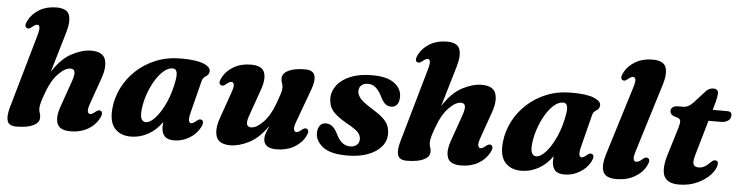

<svg xmlns="http://www.w3.org/2000/svg" viewBox="-45 -930 4437 1152"><g transform="rotate(5 2173.0 -353.5)"><path d="M573 -79.5Q551 -37.5 506.5 -12Q462 13.5 403.5 13.5Q337.5 13.5 322.5 -25.2Q307.5 -64 330.5 -129L386 -287Q399.5 -326 396 -343.8Q392.5 -361.5 370.5 -361.5Q339 -361.5 299.2 -321.2Q259.5 -281 233 -209Q219.5 -173.5 212.2 -148.5Q205 -123.5 205 -108Q205 -93 209.8 -80.5Q214.5 -68 214.5 -51.5Q214.5 -22 178.2 -4.2Q142 13.5 77 13.5Q31.5 13.5 22.5 -15.8Q13.5 -45 28.5 -97.5L155.5 -542Q166 -578.5 163.2 -592.2Q160.5 -606 149.5 -606Q137.5 -606 119.5 -590.5Q108.5 -581.5 101.5 -579.5Q94.5 -577.5 88 -581Q69.5 -590.5 88 -626.5Q110 -668.5 153.5 -694Q197 -719.5 255 -719.5Q319 -719.5 332.5 -681.2Q346 -643 326.5 -576.5L254 -331Q306.5 -414 369.8 -446.8Q433 -479.5 485.5 -479.5Q555 -479.5 570.5 -435.2Q586 -391 561 -320L506 -164Q493 -128 496.8 -114Q500.5 -100 511.5 -100Q523.5 -100 541.5 -115.5Q552.5 -124.5 559.5 -126.2Q566.5 -128 573 -125Q591.5 -115.5 573 -79.5Z M1112 -163.5Q1102.5 -126.5 1106 -112.2Q1109.5 -98 1120 -98Q1131.5 -98 1150 -114Q1160.5 -123 1167.5 -124.8Q1174.5 -126.5 1181.5 -123.5Q1200 -114 1181.5 -78Q1159.5 -36.5 1116.8 -11.5Q1074 13.5 1026.5 13.5Q986 13.5 968.5 -6.5Q951 -26.5 951 -62Q951 -75.5 952.5 -90.5Q919 -41 869.8 -13.8Q820.5 13.5 766 13.5Q701.5 13.5 667 -27.5Q632.5 -68.5 642.5 -153Q649 -213.5 678.2 -271.8Q707.5 -330 757.2 -376.8Q807 -423.5 874.8 -451.5Q942.5 -479.5 1026.5 -479.5Q1119 -479.5 1163 -461Q1207 -442.5 1203.5 -416Q1201.5 -400.5 1192.8 -393.5Q1184 -386.5 1174.8 -379.5Q1165.5 -372.5 1161 -357ZM817.5 -156Q813 -113.5 822.2 -97Q831.5 -80.5 847.5 -80.5Q875 -80.5 907.2 -117Q939.5 -153.5 966.5 -214.8Q993.5 -276 1005.5 -350Q1016.5 -416 982 -416Q954.5 -416 927.2 -392.5Q900 -369 877 -330.5Q854 -292 838.2 -246.2Q822.5 -200.5 817.5 -156Z M1815 -125Q1833.5 -115.5 1815 -79.5Q1793 -37.5 1747.8 -12Q1702.5 13.5 1643 13.5Q1565.5 13.5 1565.5 -45.5Q1565.5 -61.5 1572.5 -81Q1579.5 -100.5 1589.5 -123.5Q1537.5 -47.5 1477 -17Q1416.5 13.5 1365.5 13.5Q1296 13.5 1280.5 -30.8Q1265 -75 1290 -145.5L1345 -302Q1358 -338 1354.5 -352Q1351 -366 1339.5 -366Q1328 -366 1309.5 -350.5Q1299 -341.5 1292 -339.5Q1285 -337.5 1278 -341Q1259.5 -350.5 1278 -386.5Q1300 -428.5 1344.5 -454Q1389 -479.5 1447.5 -479.5Q1513.5 -479.5 1528.5 -440.8Q1543.5 -402 1520.5 -337L1465 -179Q1450.5 -140.5 1454.5 -122.5Q1458.5 -104.5 1480.5 -104.5Q1512 -104.5 1551.8 -144.8Q1591.5 -185 1618.5 -257Q1633 -296.5 1640.2 -319.8Q1647.5 -343 1647.5 -357.5Q1647.5 -373 1642.2 -385.2Q1637 -397.5 1637 -413.5Q1637 -443.5 1673.2 -461.5Q1709.5 -479.5 1774 -479.5Q1821 -479.5 1831.2 -448.5Q1841.5 -417.5 1820.5 -361.5L1748 -164Q1734.5 -128 1738.2 -114Q1742 -100 1753.5 -100Q1765 -100 1783.5 -115.5Q1794 -124.5 1801 -126.2Q1808 -128 1815 -125Z M2082.5 -42.5Q2107.5 -42.5 2122.2 -56Q2137 -69.5 2137 -90.5Q2137 -112.5 2120.8 -130.8Q2104.5 -149 2050.5 -179Q1989 -213.5 1964 -244.2Q1939 -275 1939 -320Q1939 -363 1966.8 -399.2Q1994.5 -435.5 2047.8 -457.5Q2101 -479.5 2177.5 -479.5Q2267 -479.5 2310.8 -447Q2354.5 -414.5 2355 -366Q2355 -334.5 2342.2 -318Q2329.5 -301.5 2306.5 -301.5Q2285.5 -301.5 2269.8 -315Q2254 -328.5 2238 -363.5Q2221.5 -394.5 2202.2 -410.2Q2183 -426 2157 -426Q2132 -426 2117.5 -413Q2103 -400 2103 -377.5Q2103 -357 2119.5 -335.8Q2136 -314.5 2189.5 -281.5Q2234.5 -254 2259 -232Q2283.5 -210 2293 -187.5Q2302.5 -165 2302.5 -136.5Q2302.5 -92.5 2273.5 -58.8Q2244.5 -25 2192 -5.8Q2139.5 13.5 2068.5 13.5Q1968 13.5 1922.2 -22.2Q1876.5 -58 1877 -106.5Q1877.5 -134.5 1890.5 -151Q1903.5 -167.5 1925.5 -167.5Q1951 -167.5 1968 -151.8Q1985 -136 2000.5 -103.5Q2019 -69 2038.5 -55.8Q2058 -42.5 2082.5 -42.5Z M2924.5 -79.5Q2902.5 -37.5 2858 -12Q2813.5 13.5 2755 13.5Q2689 13.5 2674 -25.2Q2659 -64 2682 -129L2737.5 -287Q2751 -326 2747.5 -343.8Q2744 -361.5 2722 -361.5Q2690.5 -361.5 2650.8 -321.2Q2611 -281 2584.5 -209Q2571 -173.5 2563.8 -148.5Q2556.5 -123.5 2556.5 -108Q2556.5 -93 2561.2 -80.5Q2566 -68 2566 -51.5Q2566 -22 2529.8 -4.2Q2493.5 13.5 2428.5 13.5Q2383 13.5 2374 -15.8Q2365 -45 2380 -97.5L2507 -542Q2517.5 -578.5 2514.8 -592.2Q2512 -606 2501 -606Q2489 -606 2471 -590.5Q2460 -581.5 2453 -579.5Q2446 -577.5 2439.5 -581Q2421 -590.5 2439.5 -626.5Q2461.5 -668.5 2505 -694Q2548.5 -719.5 2606.5 -719.5Q2670.5 -719.5 2684 -681.2Q2697.5 -643 2678 -576.5L2605.5 -331Q2658 -414 2721.2 -446.8Q2784.5 -479.5 2837 -479.5Q2906.5 -479.5 2922 -435.2Q2937.5 -391 2912.5 -320L2857.5 -164Q2844.5 -128 2848.2 -114Q2852 -100 2863 -100Q2875 -100 2893 -115.5Q2904 -124.5 2911 -126.2Q2918 -128 2924.5 -125Q2943 -115.5 2924.5 -79.5Z M3463.5 -163.5Q3454 -126.5 3457.5 -112.2Q3461 -98 3471.5 -98Q3483 -98 3501.5 -114Q3512 -123 3519 -124.8Q3526 -126.5 3533 -123.5Q3551.5 -114 3533 -78Q3511 -36.5 3468.2 -11.5Q3425.5 13.5 3378 13.5Q3337.5 13.5 3320 -6.5Q3302.5 -26.5 3302.5 -62Q3302.5 -75.5 3304 -90.5Q3270.5 -41 3221.2 -13.8Q3172 13.5 3117.5 13.5Q3053 13.5 3018.5 -27.5Q2984 -68.5 2994 -153Q3000.5 -213.5 3029.8 -271.8Q3059 -330 3108.8 -376.8Q3158.5 -423.5 3226.2 -451.5Q3294 -479.5 3378 -479.5Q3470.5 -479.5 3514.5 -461Q3558.5 -442.5 3555 -416Q3553 -400.5 3544.2 -393.5Q3535.5 -386.5 3526.2 -379.5Q3517 -372.5 3512.5 -357ZM3169 -156Q3164.5 -113.5 3173.8 -97Q3183 -80.5 3199 -80.5Q3226.5 -80.5 3258.8 -117Q3291 -153.5 3318 -214.8Q3345 -276 3357 -350Q3368 -416 3333.5 -416Q3306 -416 3278.8 -392.5Q3251.5 -369 3228.5 -330.5Q3205.5 -292 3189.8 -246.2Q3174 -200.5 3169 -156Z M3919.5 -576.5 3793 -167Q3780.5 -128.5 3784 -114.5Q3787.5 -100.5 3800 -100.5Q3818 -100.5 3837.5 -120Q3848 -128.5 3854.5 -130.2Q3861 -132 3868 -129Q3887 -120 3869 -84Q3848.5 -41.5 3801 -14Q3753.5 13.5 3691 13.5Q3624 13.5 3609.8 -24.8Q3595.5 -63 3617 -131.5L3744 -542Q3755.5 -578.5 3752.2 -592.2Q3749 -606 3738 -606Q3726 -606 3708 -590.5Q3697 -581.5 3690 -579.5Q3683 -577.5 3676.5 -581Q3658 -590.5 3676.5 -626.5Q3698.5 -668.5 3742.8 -694Q3787 -719.5 3845.5 -719.5Q3911.5 -719.5 3925.8 -681Q3940 -642.5 3919.5 -576.5Z M4027 -384.5 4000.5 -393Q3979 -401.5 3979 -423Q3979 -437 3990.5 -445.2Q4002 -453.5 4022 -453.5H4050.5Q4068 -453.5 4082.2 -461Q4096.5 -468.5 4111 -483L4179.5 -558.5Q4198.5 -578.5 4223.5 -578.5Q4253.5 -578.5 4253.5 -550.5Q4253.5 -543 4251.2 -529.8Q4249 -516.5 4244.5 -499.5L4230.5 -450.5H4321Q4345.5 -450.5 4345.5 -427.5Q4345.5 -407 4328.8 -395Q4312 -383 4284 -383H4211L4149.5 -170Q4138 -129.5 4145.2 -114.2Q4152.5 -99 4177.5 -99Q4211 -99 4244 -134.5Q4259.5 -150.5 4271.5 -150.5Q4280.5 -150.5 4285.8 -144.2Q4291 -138 4289.5 -127.5Q4285.5 -97 4255.8 -64.2Q4226 -31.5 4177 -9Q4128 13.5 4066.5 13.5Q3998 13.5 3978 -28Q3958 -69.5 3983.5 -156L4035 -324.5Q4044 -355 4042 -367.2Q4040 -379.5 4027 -384.5Z"/></g></svg>

Font: Fraunces 9pt
Style: Bold Italic
Weight: 700
Italic angle: -16°
Version: Version 1.000;[b76b70a41]